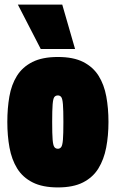

<svg xmlns="http://www.w3.org/2000/svg" viewBox="-20 -809 505 839"><path d="M12 -276Q12 -336 21 -387.5Q30 -439 54 -477.5Q78 -516 121.5 -538Q165 -560 233 -560Q301 -560 344 -538Q387 -516 411 -477.5Q435 -439 444.5 -387.5Q454 -336 454 -276Q454 -216 444 -164Q434 -112 410 -73Q386 -34 343 -12Q300 10 233 10Q166 10 122.5 -12Q79 -34 55 -73Q31 -112 21.5 -164Q12 -216 12 -276ZM208 -276Q208 -223 210 -198.5Q212 -174 217.5 -166.5Q223 -159 233 -159Q242 -159 247.5 -166.5Q253 -174 255 -198.5Q257 -223 257 -276Q257 -328 255 -353Q253 -378 247.5 -385Q242 -392 233 -392Q223 -392 217.5 -385Q212 -378 210 -353Q208 -328 208 -276ZM158 -595 58 -789H252L308 -595Z"/></svg>

Font: Georama Condensed Black
Style: Regular
Weight: 900
Width: 3
Designer: Jean-Baptiste Levee
Foundry: Production Type
Version: Version 1.000